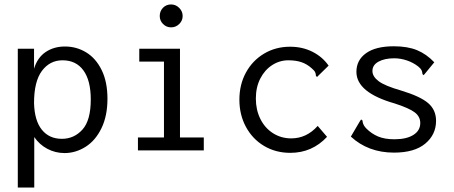

<svg xmlns="http://www.w3.org/2000/svg" viewBox="-20 -676 2040 863"><path d="M60 -457H133V-367Q148 -417 185 -442Q222 -467 272 -467Q324 -467 367.5 -440.5Q411 -414 437 -361Q463 -308 463 -232Q463 -155 436 -99.5Q409 -44 364.5 -16Q320 12 270 12Q229 12 193 -7Q157 -26 134 -60V167H60ZM388 -229Q388 -314 355 -359.5Q322 -405 261 -405Q204 -405 168.5 -357.5Q133 -310 133 -213Q135 -134 168 -93Q201 -52 258 -52Q313 -52 350.5 -93.5Q388 -135 388 -229Z M600 -58H717V-399H606V-457H789V-58H896V0H600ZM698 -604Q698 -626 712.5 -641Q727 -656 749 -656Q770 -656 785.5 -640.5Q801 -625 801 -604Q801 -583 785.5 -568Q770 -553 749 -553Q728 -553 713 -568Q698 -583 698 -604Z M1056 -228Q1056 -296 1085.5 -350Q1115 -404 1167 -435Q1219 -466 1284 -466Q1339 -466 1384 -443.5Q1429 -421 1457 -381L1412 -337L1405 -330L1400 -335Q1400 -344 1396.5 -351.5Q1393 -359 1381 -369Q1360 -388 1335 -396.5Q1310 -405 1276 -405Q1237 -405 1203.5 -383.5Q1170 -362 1150 -323Q1130 -284 1130 -233Q1130 -182 1150.5 -141Q1171 -100 1207.5 -77Q1244 -54 1289 -54Q1358 -54 1408 -110L1450 -61Q1383 11 1285 11Q1219 11 1167 -20Q1115 -51 1085.5 -105.5Q1056 -160 1056 -228Z M1557 -62 1597 -130 1603 -139 1609 -135Q1609 -133 1610.5 -126Q1612 -119 1616 -112Q1620 -105 1627 -98Q1650 -75 1679.5 -62.5Q1709 -50 1753 -50Q1807 -50 1838 -69.5Q1869 -89 1869 -123Q1869 -152 1844 -171Q1819 -190 1754 -211Q1582 -260 1582 -353Q1582 -406 1625.5 -437Q1669 -468 1750 -468Q1812 -468 1854.5 -450.5Q1897 -433 1932 -396L1891 -346L1884 -338L1879 -343Q1878 -354 1874.5 -361Q1871 -368 1860 -377Q1837 -395 1808.5 -404.5Q1780 -414 1752 -414Q1709 -414 1681.5 -399Q1654 -384 1654 -357Q1654 -332 1682 -311Q1710 -290 1783 -269Q1869 -243 1904.5 -212.5Q1940 -182 1940 -133Q1940 -71 1891.5 -30.5Q1843 10 1751 10Q1635 10 1557 -62Z"/></svg>

Font: Vazir Code
Style: Code
Weight: 400
Foundry: DejaVu fonts team - Redesigned by Saber Rastikerdar
Version: Version 1.1.2